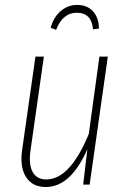

<svg xmlns="http://www.w3.org/2000/svg" viewBox="-20 -750 513 780"><path d="M208 -628.9 186 -637.2Q197.3 -679.7 226.3 -704.8Q255.4 -730 293.9 -730Q334.5 -730 358.2 -703.4Q381.8 -676.8 381.8 -633.8L357.9 -630.9Q352.1 -698.2 292 -698.2Q234.9 -698.2 208 -628.9ZM166 9.8Q111.8 9.8 85.9 -30.5Q60.1 -70.8 69.8 -140.1L124 -520H158.2L104 -139.2Q95.7 -81.1 112.8 -51Q129.9 -21 168 -21Q264.6 -21 340.8 -206.1L383.8 -520H418L344.2 0H317.9L335 -144Q267.1 9.8 166 9.8Z"/></svg>

Font: Fira Sans Compressed UltraLight
Style: Italic
Weight: 200
Width: 3
Italic angle: -8°
Designer: Carrois Corporate & Edenspiekermann AG
Foundry: Carrois Corporate GbR & Edenspiekermann AG
Version: Version 4.203;PS 004.203;hotconv 1.0.88;makeotf.lib2.5.64775